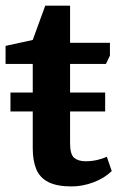

<svg xmlns="http://www.w3.org/2000/svg" viewBox="-24 -650 435 679"><path d="M13 -255.8V-322.8H347.9V-255.8ZM228.8 9.3Q177 9.3 146.7 -6.3Q116.4 -21.9 104.1 -52.1Q91.8 -82.4 91.8 -125.6V-424H-4.3V-487.7L91.8 -508.7L136 -630H223.8V-498.7H364.8V-453.5L350.8 -424H223.8V-143.8Q223.8 -103.8 238.5 -91.7Q253.3 -79.7 278.3 -79.7Q300.2 -79.7 320.3 -84.4Q340.3 -89.1 353.8 -95.6L371.2 -45Q345.7 -20.1 307 -5.4Q268.3 9.3 228.8 9.3Z"/></svg>

Font: Faustina Light
Style: Regular
Weight: 300
Designer: Alfonso Garcia
Foundry: http://www.omnibus-type.com
Version: Version 1.200